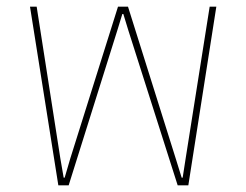

<svg xmlns="http://www.w3.org/2000/svg" viewBox="-20 -556 739 576"><path d="M155 0H186L332 -465L347 -514H350L365 -465L513 0H545L629 -536H609L537 -81L528 -23H525L507 -81L364 -536H334L191 -81L174 -23H171L161 -81L90 -536H70Z"/></svg>

Font: IBM Plex Thai Thin
Style: Regular
Weight: 100
Designer: Mike Abbink, Paul van der Laan, Pieter van Rosmalen, Ben Mitchell, Mark Frömberg
Foundry: Bold Monday
Version: Version 1.0